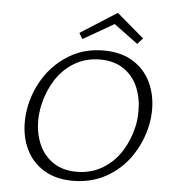

<svg xmlns="http://www.w3.org/2000/svg" viewBox="-58 -912 859 971"><g transform="rotate(5 371.5 -427.0)"><path d="M80 -268Q80 -311 89 -353Q106 -435 154 -506Q202 -577 277 -620.5Q352 -664 446 -664Q535 -664 595.5 -626.5Q656 -589 686 -526Q716 -463 716 -387Q716 -346 707 -304Q689 -221 641 -150Q593 -79 517.5 -36.5Q442 6 348 6Q260 6 200 -31Q140 -68 110 -130Q80 -192 80 -268ZM640 -296Q648 -331 648 -375Q648 -441 624.5 -496Q601 -551 552 -584Q503 -617 432 -617Q359 -617 301.5 -582Q244 -547 207.5 -489Q171 -431 156 -362Q147 -322 147 -282Q147 -216 171 -161.5Q195 -107 243.5 -74Q292 -41 363 -41Q436 -41 494 -76Q552 -111 588.5 -169Q625 -227 640 -296ZM612 -712 490 -802 333 -712 316 -742 501 -860 639 -742Z"/></g></svg>

Font: Ysabeau Semilight
Style: Italic
Weight: 300
Italic angle: -12°
Designer: Christian Thalmann (Catharsis Fonts)
Version: Version 0.003